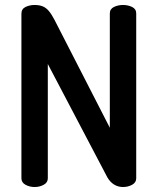

<svg xmlns="http://www.w3.org/2000/svg" viewBox="-20 -751 633 771"><path d="M119 0Q99 0 82.5 -9Q66 -18 66 -35V-696Q66 -715 82.5 -723Q99 -731 119 -731Q138 -731 151.5 -725.5Q165 -720 176 -707Q187 -694 199 -671L421 -238V-697Q421 -715 437.5 -723Q454 -731 474 -731Q494 -731 510.5 -723Q527 -715 527 -697V-35Q527 -18 510.5 -9Q494 0 474 0Q454 0 438 -10Q422 -20 411 -39L172 -494V-35Q172 -18 155.5 -9Q139 0 119 0Z"/></svg>

Font: Dosis SemiBold
Style: Regular
Weight: 600
Designer: EdgarTolentino, PabloImpallari, IginoMarini
Foundry: EdgarTolentino, PabloImpallari, IginoMarini
Version: Version 3.001; ttfautohint (v1.8.2)